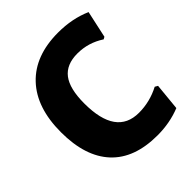

<svg xmlns="http://www.w3.org/2000/svg" viewBox="-187 -767 891 891"><g transform="rotate(-45 258.0 -322.0)"><path d="M342 -654Q434 -654 509 -621L480 -488L469 -482Q408 -522 336 -522Q264 -522 229.5 -477Q195 -432 195 -335Q195 -125 344 -125Q416 -125 481 -159L495 -151L482 -18Q412 10 331 10Q180 10 102 -74Q24 -158 24 -317Q24 -478 107 -566Q190 -654 342 -654Z"/></g></svg>

Font: Alegreya Sans SC ExtraBold
Style: Regular
Weight: 800
Designer: Juan Pablo del Peral
Foundry: Huerta Tipografica
Version: Version 2.007